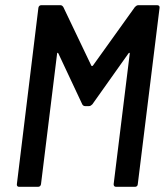

<svg xmlns="http://www.w3.org/2000/svg" viewBox="-20 -720 635 740"><path d="M500 -693 338 -467C336 -465 333 -465 332 -467L224 -693C221 -697 218 -700 213 -700H139C133 -700 129 -696 128 -690L45 -10C44 -4 48 0 53 0H127C133 0 137 -4 138 -10L200 -513C200 -517 203 -518 205 -514L297 -318C299 -314 303 -311 308 -311H323C328 -311 332 -314 336 -318L475 -514C478 -518 481 -517 480 -513L418 -10C418 -4 421 0 427 0H501C506 0 511 -4 511 -10L595 -690C596 -696 592 -700 586 -700H513C508 -700 504 -697 500 -693Z"/></svg>

Font: Barlow Semi Condensed Medium
Style: Italic
Weight: 500
Width: 4
Italic angle: -7°
Designer: Jeremy Tribby
Foundry: Tribby Type
Version: Version 1.422;hotconv 1.0.109;makeotfexe 2.5.65596